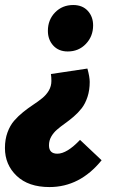

<svg xmlns="http://www.w3.org/2000/svg" viewBox="-58 -528 490 773"><path d="M236.8 -507.8Q273.9 -507.8 295.4 -484.4Q316.9 -460.9 316.9 -425.8Q316.9 -381.8 287.8 -351.3Q258.8 -320.8 214.8 -320.8Q178.2 -320.8 156.5 -344.5Q134.8 -368.2 134.8 -403.8Q134.8 -448.2 163.8 -478Q192.9 -507.8 236.8 -507.8ZM141.1 225.1Q56.6 225.1 9.3 180.2Q-38.1 135.3 -38.1 67.9Q-38.1 33.2 -27.8 5.1Q-17.6 -22.9 -1 -42Q15.6 -61 35.4 -76.9Q55.2 -92.8 75.2 -106Q95.2 -119.1 111.8 -132.6Q128.4 -146 138.7 -163.6Q148.9 -181.2 148.9 -202.1Q148.9 -218.3 147 -230L293.9 -252Q303.2 -218.3 303.2 -198.2Q303.2 -165 294.2 -137.7Q285.2 -110.4 270.8 -92Q256.3 -73.7 238.8 -58.6Q221.2 -43.5 203.6 -31Q186 -18.6 171.6 -6.1Q157.2 6.3 148.2 22.2Q139.2 38.1 139.2 57.1Q139.2 90.8 172.9 90.8Q211.4 90.8 264.2 35.2L351.1 117.2Q263.7 225.1 141.1 225.1Z"/></svg>

Font: Fira Sans Compressed ExtraBold
Style: Italic
Weight: 800
Width: 3
Italic angle: -8°
Designer: Carrois Corporate & Edenspiekermann AG
Foundry: Carrois Corporate GbR & Edenspiekermann AG
Version: Version 4.203;PS 004.203;hotconv 1.0.88;makeotf.lib2.5.64775